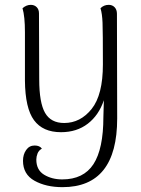

<svg xmlns="http://www.w3.org/2000/svg" viewBox="-20 -537 582 793"><path d="M464 -48Q464 236 238 236Q170 236 122.5 209.5Q75 183 75 127Q75 101 88 82.5Q101 64 123 64Q144 64 153 77Q140 84 135 97Q130 110 130 122Q130 165 162 184.5Q194 204 237 204Q325 204 366 141Q407 78 407 -54Q407 -75 409 -123Q388 -61 342.5 -26Q297 9 232 9Q157 9 120.5 -40.5Q84 -90 83 -204V-404Q83 -469 73 -503Q89 -517 107 -517Q122 -517 131.5 -507.5Q141 -498 141 -482L142 -209Q142 -113 166 -71Q190 -29 245 -29Q312 -29 358.5 -87Q405 -145 405 -271Q405 -405 403.5 -443Q402 -481 395 -503Q409 -517 429 -517Q444 -517 453.5 -507Q463 -497 463 -480Z"/></svg>

Font: Arima Madurai Light
Style: Regular
Weight: 300
Designer: Joana Correia and Natanael Gama
Foundry: NDISCOVER
Version: Version 1.019